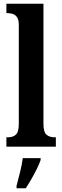

<svg xmlns="http://www.w3.org/2000/svg" viewBox="-20 -780 331 1021"><path d="M14 0V-50H24Q49 -50 64.5 -64Q80 -78 80 -122V-648Q80 -675 70.5 -688.5Q61 -702 47.5 -706Q34 -710 24 -710H14V-760H211V-122Q211 -78 227 -64Q243 -50 268 -50H277V0ZM68 208Q76 177 86.5 136Q97 95 101 61H196V71Q189 92 175.5 119Q162 146 146.5 173Q131 200 117 221H68Z"/></svg>

Font: Noto Serif ExtraCondensed
Style: Bold
Weight: 700
Width: 2
Designer: Monotype Design Team
Foundry: Monotype Imaging Inc.
Version: Version 2.014; ttfautohint (v1.8.4.7-5d5b)